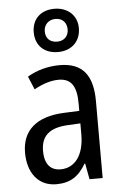

<svg xmlns="http://www.w3.org/2000/svg" viewBox="-57 -852 573 902"><g transform="rotate(-5 230.0 -401.0)"><path d="M234 -608C298 -608 341 -649 341 -712C341 -773 295 -812 234 -812C169 -812 128 -772 128 -710C128 -648 169 -608 234 -608ZM235 -657C199 -657 180 -678 180 -710C180 -742 203 -764 235 -764C268 -764 288 -742 288 -710C288 -678 266 -657 235 -657ZM236 -546C179 -546 126 -531 83 -505L109 -443C149 -465 187 -478 225 -478C282 -478 309 -443 309 -359V-324L239 -321C107 -316 38 -256 38 -150C38 -58 85 10 172 10C239 10 279 -18 312 -75H315L329 0H391V-363C391 -483 345 -546 236 -546ZM252 -262 309 -265V-213C309 -113 264 -58 198 -58C152 -58 123 -87 123 -151C123 -220 160 -258 252 -262Z"/></g></svg>

Font: Noto Sans Lao UI Cond
Style: Regular
Weight: 400
Width: 3
Designer: Monotype Design Team
Foundry: Monotype Imaging Inc.
Version: Version 2.000